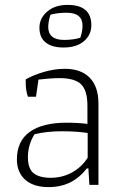

<svg xmlns="http://www.w3.org/2000/svg" viewBox="-20 -755 499 784"><path d="M141 -642Q141 -680 172.5 -707.5Q204 -735 256 -735Q353 -735 353 -652Q353 -613 323 -587Q293 -561 239 -561Q192 -561 166.5 -581.5Q141 -602 141 -642ZM308 -601Q317 -627 317 -650Q317 -703 252 -703Q215 -703 186 -695Q177 -668 177 -644Q177 -619 193 -605.5Q209 -592 241 -592Q280 -592 308 -601ZM49 -104Q49 -179 101.5 -216.5Q154 -254 251 -254Q299 -254 337 -249V-322Q337 -386 311 -411Q285 -436 223 -436Q189 -436 137 -430L127 -360H94Q85 -386 85 -417V-431Q117 -449 160 -461.5Q203 -474 245 -474Q311 -474 346.5 -437.5Q382 -401 382 -332V0H345L341 -67H334Q276 9 179 9Q116 9 82.5 -21.5Q49 -52 49 -104ZM338 -111V-212Q293 -219 233 -219Q171 -219 121 -207Q94 -164 94 -113Q94 -66 117.5 -47.5Q141 -29 187 -29Q234 -29 273.5 -50.5Q313 -72 338 -111Z"/></svg>

Font: Athiti Light
Style: Regular
Weight: 300
Designer: CadsonDemak Team
Foundry: CadsonDemak
Version: Version 1.032